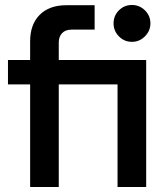

<svg xmlns="http://www.w3.org/2000/svg" viewBox="-20 -751 675 771"><path d="M510 -583Q479 -583 457.5 -605Q436 -627 436 -657Q436 -688 457.5 -709.5Q479 -731 510 -731Q540 -731 562 -709.5Q584 -688 584 -657Q584 -627 562 -605Q540 -583 510 -583ZM101 0V-412H12V-510H101V-585Q101 -653 139.5 -691.5Q178 -730 246 -730H360V-632H267Q243 -632 229.5 -618Q216 -604 216 -580V-510H567V0H452V-412H216V0Z"/></svg>

Font: MuseoModerno Medium
Style: Regular
Weight: 500
Designer: Pablo Cosgaya, Héctor Gatti, Marcela Romero, and the Authors of The MuseoModerno Project.
Foundry: Omnibus-Type Team
Version: Version 1.001